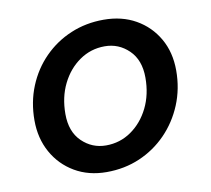

<svg xmlns="http://www.w3.org/2000/svg" viewBox="-64 -579 728 663"><g transform="rotate(-10 300.0 -248.0)"><path d="M259 12Q196 12 147.5 -16.5Q99 -45 71.5 -94.5Q44 -144 44 -207Q44 -271 66.5 -326Q89 -381 129.5 -422Q170 -463 223.5 -485.5Q277 -508 339 -508Q403 -508 451.5 -480.5Q500 -453 528 -404.5Q556 -356 556 -292Q556 -228 533 -172.5Q510 -117 469.5 -75.5Q429 -34 375.5 -11Q322 12 259 12ZM273 -79Q322 -79 361.5 -106.5Q401 -134 424 -180.5Q447 -227 447 -286Q447 -348 411.5 -382.5Q376 -417 327 -417Q278 -417 238.5 -389.5Q199 -362 176 -315.5Q153 -269 153 -210Q153 -148 188.5 -113.5Q224 -79 273 -79Z"/></g></svg>

Font: DeepMind Sans Medium
Style: Italic
Weight: 500
Italic angle: -10°
Designer: Jonny Pinhorn / Modifications: Colophon Foundry
Foundry: Colophon Foundry
Version: Version 1.002; ttfautohint (v1.8.2)